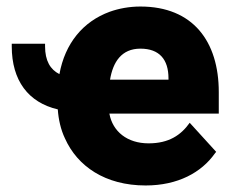

<svg xmlns="http://www.w3.org/2000/svg" viewBox="-20 -558 713 588"><path d="M16 -416C16 -311 67 -244 157 -223C159 -193 166 -161 179 -134C217 -49 302 10 426 10C525 10 597 -30 638 -88L642 -93L561 -182C534 -144 497 -119 435 -119C370 -119 325 -155 315 -210H650V-276C650 -431 571 -538 410 -538C376 -538 344 -532 316 -522C234 -492 179 -425 162 -331C134 -345 118 -372 118 -416V-424H16ZM317 -314C326 -368 352 -409 410 -409C468 -409 496 -376 496 -318V-314Z"/></svg>

Font: Asimov Pro
Style: Blk
Weight: 900
Designer: Google
Version: Version 2.000980; 2014